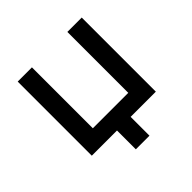

<svg xmlns="http://www.w3.org/2000/svg" viewBox="-164 -645 916 916"><g transform="rotate(-45 294.5 -186.5)"><path d="M79 0V-500H175V-89H414V-500H511V0H341V127H249V0Z"/></g></svg>

Font: NT Somic Medium
Style: Regular
Weight: 500
Designer: Ravid Balaliev — lead type designer, mastering
Michael Voronin — secret advisor, marketing
Ivan Kovalenko — best boy
Foundry: NT Type
Version: Version 0.7